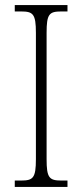

<svg xmlns="http://www.w3.org/2000/svg" viewBox="-20 -734 324 754"><path d="M38 0H245V-25H221C173 -25 163 -36 163 -109V-605C163 -679 173 -689 221 -689H245V-714H38V-689H63C110 -689 121 -679 121 -605V-109C121 -35 110 -25 63 -25H38Z"/></svg>

Font: Noto Serif Armenian Condensed ExtraLight
Style: Regular
Weight: 200
Width: 3
Designer: Monotype Design Team
Foundry: Monotype Imaging Inc.
Version: Version 2.008